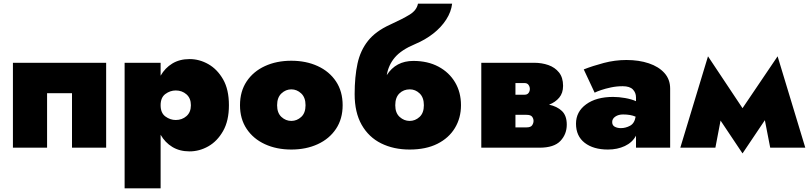

<svg xmlns="http://www.w3.org/2000/svg" viewBox="-20 -800 4387 1040"><path d="M555 -460V0H370V-295H235V0H50V-460Z M850 220H655V-460H850V-390Q874 -432 913.5 -456Q953 -480 1007 -480Q1060 -480 1108.5 -452.5Q1157 -425 1188.5 -370Q1220 -315 1220 -230Q1220 -146 1188.5 -90.5Q1157 -35 1108.5 -7.5Q1060 20 1007 20Q953 20 913.5 -4Q874 -28 850 -70ZM1014 -230Q1014 -268 990 -289Q966 -310 932 -310Q902 -310 876 -291Q850 -272 850 -230Q850 -188 876 -169Q902 -150 932 -150Q966 -150 990 -171Q1014 -192 1014 -230Z M1280 -230Q1280 -305 1316 -359Q1352 -413 1415 -442Q1478 -471 1558 -471Q1638 -471 1701 -442Q1764 -413 1800 -359Q1836 -305 1836 -230Q1836 -156 1800 -102Q1764 -48 1701 -19Q1638 10 1558 10Q1478 10 1415 -19Q1352 -48 1316 -102Q1280 -156 1280 -230ZM1481 -230Q1481 -188 1504.5 -166.5Q1528 -145 1558 -145Q1588 -145 1611.5 -166.5Q1635 -188 1635 -230Q1635 -272 1611.5 -294Q1588 -316 1558 -316Q1528 -316 1504.5 -294Q1481 -272 1481 -230Z M1901 -290Q1901 -384 1916.5 -455.5Q1932 -527 1973.5 -579Q2015 -631 2092 -666Q2160 -697 2198.5 -720.5Q2237 -744 2244 -780H2429Q2424 -736 2397 -694Q2370 -652 2326.5 -618Q2283 -584 2228 -561Q2154 -530 2119 -489Q2084 -448 2075 -393Q2124 -470 2219 -470Q2297 -470 2355 -439Q2413 -408 2445 -354Q2477 -300 2477 -230Q2477 -161 2444 -106.5Q2411 -52 2349 -21Q2287 10 2199 10Q2112 10 2044.5 -23.5Q1977 -57 1939 -124Q1901 -191 1901 -290ZM2121 -230Q2121 -188 2145 -166.5Q2169 -145 2199 -145Q2229 -145 2252.5 -166.5Q2276 -188 2276 -230Q2276 -272 2253 -294Q2230 -316 2200 -316Q2166 -316 2143.5 -294Q2121 -272 2121 -230Z M2587 -460H2872Q2915 -460 2950.5 -447.5Q2986 -435 3008 -407.5Q3030 -380 3030 -335Q3030 -296 3009 -271Q2988 -246 2954 -233Q2997 -224 3023.5 -199Q3050 -174 3050 -125Q3050 -73 3015.5 -36.5Q2981 0 2902 0H2587ZM2822 -350H2772V-287H2822Q2836 -287 2843 -296.5Q2850 -306 2850 -318Q2850 -330 2843 -340Q2836 -350 2822 -350ZM2832 -178H2772V-110H2832Q2855 -110 2862.5 -121.5Q2870 -133 2870 -145Q2870 -157 2862.5 -167.5Q2855 -178 2832 -178Z M3201 -298 3142 -424Q3190 -443 3250.5 -459Q3311 -475 3373 -475Q3441 -475 3494.5 -457Q3548 -439 3579 -404.5Q3610 -370 3610 -320V0H3425V-65Q3405 -28 3364.5 -9Q3324 10 3273 10Q3194 10 3147 -26.5Q3100 -63 3100 -130Q3100 -195 3155 -235Q3210 -275 3301 -275Q3332 -275 3366 -269Q3400 -263 3425 -252V-272Q3425 -298 3408 -315.5Q3391 -333 3353 -333Q3320 -333 3289.5 -326.5Q3259 -320 3235.5 -312Q3212 -304 3201 -298ZM3296 -139Q3296 -121 3310 -113.5Q3324 -106 3343 -106Q3369 -106 3393 -119Q3417 -132 3423 -168Q3396 -180 3355 -180Q3330 -180 3313 -168.5Q3296 -157 3296 -139Z M3665 0 3815 -495 4002 -214 4192 -495 4342 0H4152L4123 -149L4002 31L3883 -147L3855 0Z"/></svg>

Font: Jost* Black
Style: Regular
Weight: 900
Version: Version 3.7